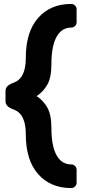

<svg xmlns="http://www.w3.org/2000/svg" viewBox="-20 -796 438 975"><path d="M342 159Q236 159 173.5 88Q111 17 111 -114Q111 -215 54 -238L37 -245Q8 -258 8 -282V-334Q8 -358 37 -371L54 -378Q111 -401 111 -502Q111 -634 173.5 -705Q236 -776 342 -776Q353 -776 361 -768Q369 -760 369 -749V-683Q369 -672 361 -664Q353 -656 342 -656Q293 -656 267 -608.5Q241 -561 241 -469Q241 -403 220.5 -366.5Q200 -330 166 -308Q200 -286 220.5 -249.5Q241 -213 241 -147Q241 -55 267 -8Q293 39 342 39Q353 39 361 47Q369 55 369 66V132Q369 143 361 151Q353 159 342 159Z"/></svg>

Font: Hezaedrus Medium
Style: Regular
Weight: 500
Designer: Hubert & Fischer
Foundry: Hubert & Fischer
Version: Version 1.10;September 3, 2019;FontCreator 11.5.0.2425 64-bi